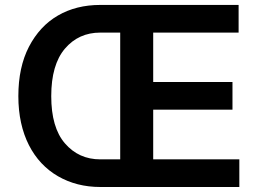

<svg xmlns="http://www.w3.org/2000/svg" viewBox="-20 -747 1036 767"><path d="M95.5 -560Q138.5 -642.8 211.5 -685Q284.4 -727.3 380.7 -727.3H933.2V-616.8H592V-419.4H908.7V-308.9H592V-110.4H936.1V0H380.7Q286.2 0 211.6 -43Q174.7 -64.3 145.4 -95.5Q116.1 -126.8 95.5 -167.3Q74.9 -207.7 64.1 -256.9Q53.3 -306.1 53.3 -362.9Q53.3 -478.3 95.5 -560ZM184.7 -362.9Q184.7 -237.6 239.3 -174.4Q294.4 -110.4 380.7 -110.4H460.2V-616.8H380.7Q294 -616.8 239.3 -552.6Q184.7 -488.3 184.7 -362.9Z"/></svg>

Font: Inter P Semi Bold
Style: Regular
Weight: 600
Designer: Rasmus Andersson
Foundry: rsms
Version: Version 3.018;git-588b23468